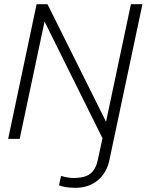

<svg xmlns="http://www.w3.org/2000/svg" viewBox="-20 -664 701 918"><path d="M340 234Q294 234 262 222L272 177Q288 182 303.5 184.5Q319 187 331 187Q387 187 413 165.5Q439 144 448 99L470 -3L193 -561L74 0H19L155 -644H207L487 -82L606 -644H661L503 102Q490 163 447 198.5Q404 234 340 234Z"/></svg>

Font: Kanit ExtraLight
Style: Italic
Weight: 275
Italic angle: -12°
Designer: Katatrad Team
Foundry: CadsonDemak
Version: Version 2.000; ttfautohint (v1.8.3)